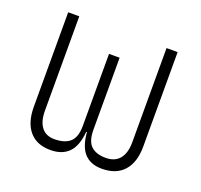

<svg xmlns="http://www.w3.org/2000/svg" viewBox="-98 -628 782 747"><g transform="rotate(20 293.0 -254.5)"><path d="M181.2 9.8Q124 9.8 93.8 -25.9Q63.5 -61.5 63.5 -127V-517.6H109.4V-127Q109.4 -83 127.7 -59.1Q146 -35.2 181.2 -35.2Q224.1 -35.2 246.1 -54.9Q268.1 -74.7 268.1 -122.1V-419.9H312V-122.1Q312 -74.7 333 -54.9Q354 -35.2 394 -35.2Q431.6 -35.2 451.2 -59.1Q470.7 -83 470.7 -127V-517.6H516.6V-127Q516.6 -61.5 485.1 -25.9Q453.6 9.8 394 9.8Q348.1 9.8 322.3 -17.3Q296.4 -44.4 291.5 -104.5H288.6Q283.2 -44.4 256.1 -17.3Q229 9.8 181.2 9.8Z"/></g></svg>

Font: Caskaydia Cove ExtraLight
Style: Regular
Weight: 200
Monospace: yes
Designer: Aaron Bell
Foundry: Saja Typeworks
Version: Version 4.300; ttfautohint (v1.8.3)